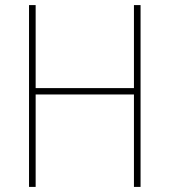

<svg xmlns="http://www.w3.org/2000/svg" viewBox="-20 -734 665 754"><path d="M532 0V-714H506V-388H120V-714H94V0H120V-363H506V0Z"/></svg>

Font: Noto Sans Hebrew SemiCondensed Thin
Style: Regular
Weight: 100
Width: 4
Designer: Monotype Design Team
Foundry: Monotype Imaging Inc.
Version: Version 2.004